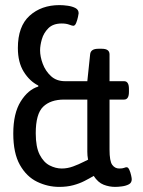

<svg xmlns="http://www.w3.org/2000/svg" viewBox="-20 -726 560 752"><path d="M212 6Q167 6 125.5 -14Q84 -34 58 -80Q32 -126 32 -203Q32 -282 61 -328.5Q90 -375 130 -387V-391Q96 -408 73 -445Q50 -482 50 -538Q50 -623 96 -664.5Q142 -706 213 -706Q228 -706 245.5 -703.5Q263 -701 275.5 -694.5Q288 -688 288 -674Q288 -672 285.5 -660Q283 -648 278.5 -636.5Q274 -625 267 -625Q263 -625 251 -629.5Q239 -634 222 -634Q188 -634 169.5 -615.5Q151 -597 144 -572.5Q137 -548 137 -529Q137 -504 147.5 -476Q158 -448 179.5 -428Q201 -408 235 -408H322L333 -513Q335 -535 365 -535H379Q409 -535 409 -513V-408H466Q485 -408 485 -378V-366Q485 -336 466 -336H409V-140Q409 -95 419.5 -80.5Q430 -66 447 -66Q460 -66 466 -68.5Q472 -71 476 -71Q482 -71 486.5 -61Q491 -51 493.5 -39.5Q496 -28 496 -24Q496 -10 484.5 -4Q473 2 457.5 4Q442 6 431 6Q408 6 386 -2.5Q364 -11 347 -37Q330 -27 310.5 -17Q291 -7 266.5 -0.5Q242 6 212 6ZM222 -66Q244 -66 266 -74Q288 -82 308.5 -92.5Q329 -103 348 -112L332 -78Q327 -91 324.5 -103.5Q322 -116 322 -132V-336H231Q178 -336 149 -308Q120 -280 120 -204Q120 -150 135.5 -120Q151 -90 174.5 -78Q198 -66 222 -66Z"/></svg>

Font: Asap Condensed VF Beta
Style: Regular
Weight: 400
Designer: Pablo Cosgaya
Foundry: Omnibus-Type
Version: Version 1.008